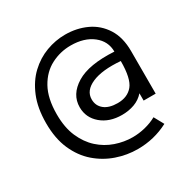

<svg xmlns="http://www.w3.org/2000/svg" viewBox="-148 -767 896 912"><g transform="rotate(-30 300.0 -311.0)"><path d="M354 11Q295 11 238.5 -8.5Q182 -28 136.5 -67.5Q91 -107 64 -168Q37 -229 37 -313Q37 -396 62 -456.5Q87 -517 128.5 -556Q170 -595 221 -614Q272 -633 325 -633Q388 -633 441 -608.5Q494 -584 526 -534Q558 -484 558 -408V-175H492V-215Q470 -190 438.5 -178.5Q407 -167 370 -167Q301 -167 257 -204.5Q213 -242 213 -299Q213 -369 282.5 -411.5Q352 -454 488 -446Q488 -503 442 -539Q396 -575 322 -575Q265 -575 214.5 -549Q164 -523 133 -467.5Q102 -412 102 -324Q102 -252 124.5 -200.5Q147 -149 184 -115.5Q221 -82 267.5 -66Q314 -50 361 -50Q395 -50 429.5 -58.5Q464 -67 493 -83L522 -30Q444 11 354 11ZM380 -226Q434 -226 463 -261Q492 -296 492 -392Q393 -400 337 -375.5Q281 -351 281 -303Q281 -268 307 -247Q333 -226 380 -226Z"/></g></svg>

Font: Inconsolata Expanded
Style: Regular
Weight: 400
Width: 7
Monospace: yes
Designer: Raph Levien, Cyreal, Brenton Simpson
Foundry: Raph Levien, Cyreal, Google
Version: Version 3.000; ttfautohint (v1.8.2.53-6de2)